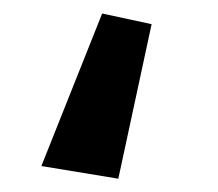

<svg xmlns="http://www.w3.org/2000/svg" viewBox="-20 -161 330 290"><path d="M134.3 -140.6 42.5 89.8 158.7 108.9 209 -124.5Z"/></svg>

Font: Winston
Style: Bold
Weight: 700
Designer: Vernon Adams, Kim Jin-seong, David Berlow, Cristiano Sobral
Foundry: The Winston Project Authors
Version: Version 3.004